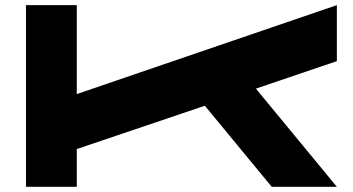

<svg xmlns="http://www.w3.org/2000/svg" viewBox="-20 -720 1361 740"><path d="M1278.3 -700.2V-484.4L966.3 -378.4L1278.3 0H1027.3L769.5 -312.5L275.9 -145.5V0H80.1V-700.2H275.9V-357.4Z"/></svg>

Font: Donpoligrafbum
Style: Bold
Weight: 700
Designer: Sasha Pavljenko
Version: Version 1.002;Fontself Maker 3.5.8